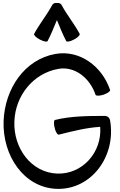

<svg xmlns="http://www.w3.org/2000/svg" viewBox="-20 -1210 802 1282"><path d="M298 -936C322 -981 340 -1029 360 -1076C380 -1029 398 -981 422 -936C426 -928 449 -933 474 -946C499 -959 516 -976 512 -984C476 -1051 427 -1110 391 -1177C386 -1187 373 -1192 360 -1190C347 -1192 334 -1187 329 -1177C293 -1110 244 -1051 208 -984C204 -976 221 -959 246 -946C271 -933 294 -928 298 -936ZM715 -609C662 -768 512 -878 351 -850C144 -814 12 -617 4 -401C-4 -170 140 43 358 51C590 59 757 -167 715 -406C712 -423 698 -436 680 -436C568 -436 450 -435 347 -409C339 -407 338 -383 345 -356C351 -329 364 -309 373 -311C464 -334 560 -358 649 -363C662 -193 530 -45 362 -51C190 -57 69 -219 76 -399C82 -571 201 -720 369 -750C480 -770 581 -688 618 -577C621 -569 645 -569 672 -578C698 -587 718 -601 715 -609Z"/></svg>

Font: Nupuram Medium
Style: Regular
Weight: 500
Designer: Santhosh Thottingal (santhosh.thottingal@gmail.com)
Foundry: SMC
Version: Version 1.000